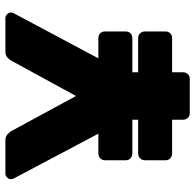

<svg xmlns="http://www.w3.org/2000/svg" viewBox="-26 -714 740 729"><g transform="rotate(-90 344.5 -350.0)"><path d="M279 0Q268 0 261 -7Q254 -14 254 -25V-67H126Q115 -67 107.5 -74Q100 -81 100 -92V-170Q100 -181 107.5 -188.5Q115 -196 126 -196H254V-218H126Q115 -218 107.5 -225Q100 -232 100 -243V-322Q100 -333 107.5 -340Q115 -347 126 -347H201L31 -668Q28 -673 28 -679Q28 -687 34.5 -693.5Q41 -700 49 -700H175Q190 -700 198.5 -692Q207 -684 210 -679L344 -432L479 -679Q482 -684 490 -692Q498 -700 514 -700H639Q648 -700 654.5 -693.5Q661 -687 661 -679Q661 -676 660 -673Q659 -670 658 -668L487 -347H564Q575 -347 582 -340Q589 -333 589 -322V-243Q589 -232 582 -225Q575 -218 564 -218H434V-196H564Q575 -196 582 -188.5Q589 -181 589 -170V-92Q589 -81 582 -74Q575 -67 564 -67H434V-25Q434 -14 427 -7Q420 0 409 0Z"/></g></svg>

Font: Fz Rubik
Style: Bold
Weight: 700
Designer: Hubert and Fischer
Foundry: Hubert and Fischer
Version: Vit hóa bi FontZin.com